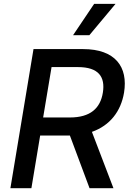

<svg xmlns="http://www.w3.org/2000/svg" viewBox="-20 -984 687 1004"><path d="M584.2 -963.8H472.3L362.2 -800.1H447.4ZM628.6 -499.3C650.6 -633.9 583.1 -727.3 414.4 -727.3H155.2L34.4 0H144.2L190 -275.2H338.8H345.5L448.2 0H573.2L460.6 -294.4C555.4 -327.8 612.2 -402 628.6 -499.3ZM517.8 -499.3C504.6 -417.6 452.4 -369.7 345.2 -369.7H205.6L249.6 -633.2H387.4C495.4 -633.2 531.2 -582.4 517.8 -499.3Z"/></svg>

Font: TID UI Medium
Style: Italic
Weight: 500
Italic angle: -9.39999°
Designer: The TID Project Authors
Foundry: Bakken & Bæck
Version: Version 1.001;hotconv 1.0.109;makeotfexe 2.5.65596